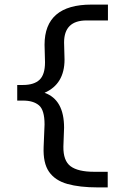

<svg xmlns="http://www.w3.org/2000/svg" viewBox="-20 -724 590 836"><path d="M406 92Q327 92 273.5 77Q220 62 193.5 24Q167 -14 170 -85L174 -182Q174 -245 149.5 -265.5Q125 -286 81 -286H55V-354H80Q128 -354 152 -376.5Q176 -399 176 -453L174 -529Q174 -704 378 -704H450V-635H357Q259 -635 259 -539L261 -465Q261 -358 174 -320Q259 -290 259 -168L256 -86Q255 -24 287.5 0Q320 24 390 24H449V92Z"/></svg>

Font: Inconsolata SemiExpanded Medium
Style: Regular
Weight: 500
Width: 6
Monospace: yes
Designer: Raph Levien, Cyreal, Brenton Simpson
Foundry: Raph Levien, Cyreal, Google
Version: Version 3.001; ttfautohint (v1.8.2.53-6de2)